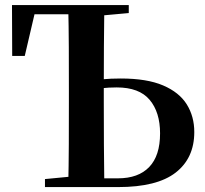

<svg xmlns="http://www.w3.org/2000/svg" viewBox="-20 -761 833 781"><path d="M331.2 0V-35.6H459.7Q542.7 -35.6 586.9 -81.6Q631.1 -127.5 631.1 -218.4Q631.1 -304.8 588.6 -355.1Q546.2 -405.4 454.7 -405.4Q422.7 -405.4 392.1 -402Q361.5 -398.6 330.5 -391.2V-427.5Q363.3 -435.3 396.9 -438.5Q430.5 -441.7 471.1 -441.7Q577.8 -441.7 643.5 -413.5Q709.2 -385.4 739.8 -336.3Q770.3 -287.2 770.3 -223.8Q770.3 -117.8 694.5 -58.9Q618.6 0 460.4 0ZM257.5 0Q259.5 -86.6 259.9 -173.3Q260.2 -259.9 260.2 -346.1V-393.6Q260.2 -481.3 259.9 -568.4Q259.5 -655.6 257.5 -740.5H404.4Q403.2 -654.9 402.7 -571Q402.2 -487.1 402.2 -417.5V-346.1Q402.2 -258.5 402.7 -171.8Q403.2 -85.2 404.4 0ZM29.6 -533.4 28.8 -740.5H366.9V-702.9H60.9L129.1 -740.5L80.7 -533.4ZM162.9 0V-32.6L316.4 -47.3H331.2V0ZM330.2 -694.2V-740.5H503.8V-707.9L353.1 -694.2Z"/></svg>

Font: Noto Serif JP
Style: Regular
Weight: 200
Designer: Ryoko NISHIZUKA 西塚涼子 (kana & ideographs); Frank Grießhammer (Latin, Greek & Cyrillic); Wenlong ZHANG 张文龙 (bopomofo); San
Foundry: Adobe
Version: Version 2.001;hotconv 1.1.0;makeotfexe 2.6.0